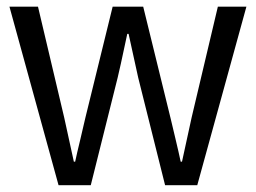

<svg xmlns="http://www.w3.org/2000/svg" viewBox="-20 -545 752 565"><path d="M7.8 -525.4Q29.3 -525.4 91.8 -525.4Q111.3 -443.4 168.9 -199.2Q193.4 -86.9 197.3 -69.3Q198.2 -69.3 201.2 -69.3Q206.1 -92.8 216.8 -136.7Q227.5 -180.7 231.4 -199.2Q257.8 -307.6 311.5 -525.4Q334 -525.4 401.4 -525.4Q421.9 -442.4 482.4 -195.3Q486.3 -178.7 496.1 -137.7Q505.9 -96.7 511.7 -69.3Q512.7 -69.3 515.6 -69.3Q518.6 -81.1 543.9 -199.2Q569.3 -307.6 621.1 -525.4Q641.6 -525.4 705.1 -525.4Q668.9 -393.6 560.5 0Q537.1 0 465.8 0Q446.3 -79.1 386.7 -316.4Q360.4 -435.5 358.4 -445.3Q357.4 -445.3 354.5 -445.3Q331.1 -335 326.2 -316.4Q299.8 -210.9 247.1 0Q223.6 0 152.3 0Q116.2 -130.9 7.8 -525.4Z"/></svg>

Font: Gothic A1
Style: Regular
Weight: 400
Designer: HanYang I&C Co.,Ltd.
Version: Version 2.50